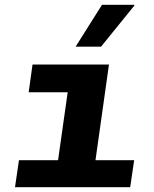

<svg xmlns="http://www.w3.org/2000/svg" viewBox="-20 -780 640 800"><path d="M206 0 262 -395.5H99.5L115.5 -511H434L362 0ZM42.5 0 59 -112.5H539L522.5 0ZM295 -585.5 405 -760H539L540 -757L401 -585.5Z"/></svg>

Font: Chivo Mono Medium
Style: Italic
Weight: 500
Italic angle: -8.05°
Monospace: yes
Designer: Hector Gatti
Foundry: Omnibus-Type
Version: Version 1.008